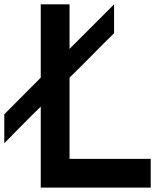

<svg xmlns="http://www.w3.org/2000/svg" viewBox="-22 -853 758 873"><path d="M460.8 -666.7Q441.7 -647.5 408.3 -613.8Q375 -580 347.1 -552.1Q319.2 -524.2 294.2 -500V-130.8H663.3V0H163.3V-368.3Q138.3 -344.2 110.4 -316.2Q82.5 -288.3 49.6 -254.6Q16.7 -220.8 -2.5 -201.7V-333.3L163.3 -500V-833.3H294.2V-630.8L496.7 -833.3V-701.7Z"/></svg>

Font: 0xA000-Squareish
Style: Squareish-Bold
Weight: 700
Version: Version 0.1